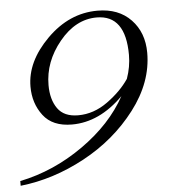

<svg xmlns="http://www.w3.org/2000/svg" viewBox="-101 -639 618 689"><g transform="rotate(-5 208.0 -295.0)"><path d="M-54 -11Q68 -36 174.5 -111Q281 -186 334 -283Q248 -197 149 -197Q79 -197 45.5 -241Q12 -285 12 -345Q12 -435 92.5 -515.5Q173 -596 275 -596Q351 -596 395.5 -549.5Q440 -503 440 -430Q440 -324 365.5 -226.5Q291 -129 178 -68Q65 -7 -54 6ZM174 -228Q230 -228 280 -264Q330 -300 359 -343Q374 -385 374 -428Q374 -572 270 -572Q194 -572 135.5 -500.5Q77 -429 77 -345Q77 -293 100 -260.5Q123 -228 174 -228Z"/></g></svg>

Font: Dynalight
Style: Regular
Weight: 400
Designer: Astigmatic (AOETI)
Foundry: Astigmatic (AOETI)
Version: Version 1.000